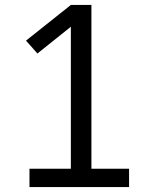

<svg xmlns="http://www.w3.org/2000/svg" viewBox="-20 -755 640 775"><path d="M99 0V-74H266V-647L131 -539L85 -591L266 -735H349V-74H501V0Z"/></svg>

Font: Iosevka HT Extended
Style: Regular
Weight: 400
Width: 7
Monospace: yes
Designer: Belleve Invis
Foundry: Belleve Invis
Version: Version 32.3.0; ttfautohint (v1.8.4)